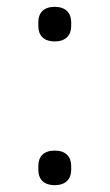

<svg xmlns="http://www.w3.org/2000/svg" viewBox="-20 -532 320 561"><path d="M140 9C107 9 92 -9 92 -36V-47C92 -74 107 -92 140 -92C172 -92 188 -74 188 -47V-36C188 -9 172 9 140 9ZM140 -411C107 -411 92 -429 92 -456V-467C92 -494 107 -512 140 -512C172 -512 188 -494 188 -467V-456C188 -429 172 -411 140 -411Z"/></svg>

Font: Plexus Sans Light
Style: Regular
Weight: 300
Version: Version 2.001;PS 002.001;hotconv 1.0.70;makeotf.lib2.5.58329